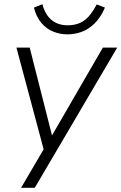

<svg xmlns="http://www.w3.org/2000/svg" viewBox="-20 -711 576 911"><path d="M80 180 195 -16 191 12 58 -485H121L235 -36H208L468 -485H536L145 180ZM299 -548Q265 -548 232.5 -561Q200 -574 176 -602.5Q152 -631 141 -675L181 -691Q195 -640 225.5 -615.5Q256 -591 301 -591Q347 -591 378.5 -613Q410 -635 439 -690L478 -675Q457 -627 428 -599Q399 -571 366.5 -559.5Q334 -548 299 -548Z"/></svg>

Font: Nunito Sans 12pt Light
Style: Italic
Weight: 300
Italic angle: -9°
Designer: Vernon Adams
Foundry: Vernon Adams
Version: Version 3.101;gftools[0.9.27]